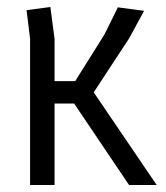

<svg xmlns="http://www.w3.org/2000/svg" viewBox="-20 -529 474 549"><path d="M66 -418 56 -500 124 -509 136 -418V-297H195L279 -431L317 -508L392 -498L349 -419L248 -265L428 0H349L192 -233H136V0H66Z"/></svg>

Font: Strong
Style: Regular
Weight: 400
Designer: Roman Shchyukin (Gaslight Type Foundry)
Foundry: Cyreal (www.cyreal.org)
Version: Version 1.001